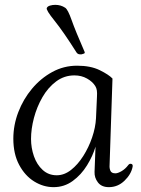

<svg xmlns="http://www.w3.org/2000/svg" viewBox="-20 -761 582 792"><path d="M201 11Q159 11 121 -12.5Q83 -36 59 -81Q35 -126 35 -189Q35 -245 55.5 -298.5Q76 -352 112 -395Q148 -438 195.5 -464Q243 -490 298 -490Q354 -490 391.5 -471.5Q429 -453 444 -437L432 -79Q431 -67 435.5 -56.5Q440 -46 456 -46Q466 -46 481.5 -55Q497 -64 509 -80Q514 -87 521.5 -85Q529 -83 527 -73Q521 -42 493.5 -15.5Q466 11 429 11Q399 11 384 -8.5Q369 -28 370 -52L374 -156Q363 -118 339 -79Q315 -40 280 -14.5Q245 11 201 11ZM108 -188Q108 -151 120 -116.5Q132 -82 156 -60Q180 -38 214 -38Q245 -38 273 -60Q301 -82 323.5 -117.5Q346 -153 360 -194Q374 -235 376 -273L380 -362Q381 -378 379.5 -388Q378 -398 373 -406Q362 -424 339 -437Q316 -450 287 -450Q245 -450 211.5 -425Q178 -400 155 -360Q132 -320 120 -274.5Q108 -229 108 -188ZM208 -741Q231 -741 249 -729Q260 -722 275.5 -678Q291 -634 329 -547Q331 -542 326.5 -540Q322 -538 317 -537Q302 -535 296 -544Q241 -631 205 -675.5Q169 -720 173 -728Q176 -735 186.5 -738Q197 -741 208 -741Z"/></svg>

Font: Diphylleia
Style: Regular
Weight: 400
Designer: Minha Hyung
Foundry: JAMO
Version: Version 1.000; ttfautohint (v1.8.4.7-5d5b);gftools[0.9.28]